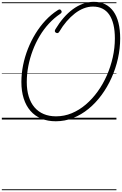

<svg xmlns="http://www.w3.org/2000/svg" viewBox="-20 -1308 1335 2101"><path d="M590 19Q502 19 432 -10Q362 -39 313.5 -94.5Q265 -150 239.5 -230Q214 -310 214 -411Q214 -502 232.5 -594Q251 -686 285.5 -773.5Q320 -861 368.5 -940Q417 -1019 477.5 -1084Q538 -1149 609 -1195Q625 -1206 634 -1205Q643 -1204 650 -1193Q657 -1183 654 -1173.5Q651 -1164 637 -1155Q572 -1111 515.5 -1050Q459 -989 414.5 -914.5Q370 -840 338.5 -756.5Q307 -673 290 -585.5Q273 -498 273 -410Q273 -322 294.5 -252Q316 -182 357.5 -133.5Q399 -85 458.5 -60Q518 -35 593 -35Q683 -35 765 -69Q847 -103 918.5 -164Q990 -225 1048.5 -306Q1107 -387 1149 -482.5Q1191 -578 1214 -681Q1237 -784 1237 -888Q1237 -973 1221.5 -1038Q1206 -1103 1176 -1147Q1146 -1191 1101 -1213.5Q1056 -1236 996 -1236Q946 -1236 896 -1216.5Q846 -1197 799 -1160.5Q752 -1124 708.5 -1073.5Q665 -1023 628 -960Q621 -948 611 -946Q601 -944 589 -952Q581 -958 580 -967Q579 -976 587 -989Q628 -1057 675.5 -1112Q723 -1167 776.5 -1206.5Q830 -1246 888 -1267Q946 -1288 1007 -1288Q1078 -1288 1131.5 -1261Q1185 -1234 1221.5 -1183Q1258 -1132 1276.5 -1057.5Q1295 -983 1295 -888Q1295 -777 1270.5 -667.5Q1246 -558 1200.5 -456.5Q1155 -355 1091.5 -268.5Q1028 -182 949.5 -117.5Q871 -53 780.5 -17Q690 19 590 19ZM0 763H1254V773H0ZM0 -20H1254V0H0ZM0 -505H1254V-500H0ZM0 -1283H1254V-1273H0Z"/></svg>

Font: Playwrite NL Guides
Style: Regular
Weight: 400
Designer: Veronika Burian, José Scaglione
Foundry: TypeTogether
Version: Version 1.003